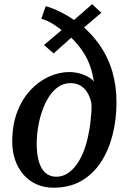

<svg xmlns="http://www.w3.org/2000/svg" viewBox="-20 -886 611 918"><path d="M236 11.5Q190 11.5 153.2 -5.5Q116.5 -22.5 91 -52.5Q65.5 -82.5 52 -122.2Q38.5 -162 38.5 -207Q38.5 -290 63 -352.8Q87.5 -415.5 127.5 -457.2Q167.5 -499 215.5 -520.2Q263.5 -541.5 310 -541.5Q334.5 -541.5 357.5 -535.8Q380.5 -530 399 -519.8Q417.5 -509.5 428.5 -496.5Q422.5 -541 407 -580.5Q391.5 -620 364 -657Q336.5 -694 294.5 -730L356.5 -738L236.5 -630.5L190.5 -671L313 -774.5L304.5 -715.5Q278 -741.5 242.8 -765.2Q207.5 -789 177.5 -796L198.5 -856.5Q231.5 -848 276.2 -825Q321 -802 360.5 -771.5L308 -768L420.5 -866L464.5 -825L344.5 -723L350.5 -781.5Q414.5 -731 456 -671.2Q497.5 -611.5 517.2 -543Q537 -474.5 537 -397.5Q537 -314.5 518.2 -240.8Q499.5 -167 462.2 -110.2Q425 -53.5 368.5 -21Q312 11.5 236 11.5ZM249 -41Q278 -41 302.8 -56.8Q327.5 -72.5 347.5 -100.8Q367.5 -129 381.8 -167Q396 -205 404 -249.5Q409 -272.5 412 -297.8Q415 -323 416.5 -345.8Q418 -368.5 417.5 -384Q417 -396 411.5 -413.5Q406 -431 394.5 -448.2Q383 -465.5 364 -477Q345 -488.5 317 -488.5Q284.5 -488.5 258.5 -470.5Q232.5 -452.5 213.2 -422Q194 -391.5 181 -353.5Q168 -315.5 161.8 -275.2Q155.5 -235 155.5 -198.5Q155.5 -149 165.8 -113.8Q176 -78.5 197 -59.8Q218 -41 249 -41Z"/></svg>

Font: Merriweather Medium
Style: Italic
Weight: 500
Italic angle: -7.8°
Version: Version 2.101